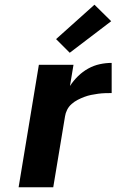

<svg xmlns="http://www.w3.org/2000/svg" viewBox="-20 -795 540 815"><path d="M59 0 145 -520H292L277 -430Q292 -453 311.5 -472Q331 -491 354.5 -504Q378 -517 403.5 -522.5Q429 -528 454 -528V-400Q439 -400 425 -399.5Q411 -399 396 -397Q381 -395 366.5 -392Q352 -389 337.5 -383.5Q323 -378 309.5 -371Q296 -364 284 -353.5Q272 -343 265 -329Q258 -315 256 -301L206 0ZM276 -571 218 -629 381 -775 452 -705Z"/></svg>

Font: Iosevka Aile Heavy Oblique
Style: Regular
Weight: 900
Italic angle: -9°
Designer: Belleve Invis
Foundry: Belleve Invis
Version: Version 31.1.0; ttfautohint (v1.8.4)